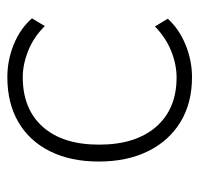

<svg xmlns="http://www.w3.org/2000/svg" viewBox="-30 -505 543 523"><g transform="rotate(-90 241.5 -243.5)"><path d="M293 8Q222 8 170.5 -23.5Q119 -55 91 -112Q63 -169 63 -246Q63 -323 91 -379Q119 -435 170.5 -465Q222 -495 293 -495Q339 -495 382 -477.5Q425 -460 453 -428L432 -393Q401 -424 364 -438.5Q327 -453 293 -453Q206 -453 157.5 -398.5Q109 -344 109 -245Q109 -146 157.5 -90Q206 -34 292 -34Q327 -34 363.5 -48.5Q400 -63 431 -93L452 -58Q424 -27 381 -9.5Q338 8 293 8Z"/></g></svg>

Font: Nunito Sans 10pt ExtraLight
Style: Regular
Weight: 250
Designer: Vernon Adams
Foundry: Vernon Adams
Version: Version 3.101;gftools[0.9.27]